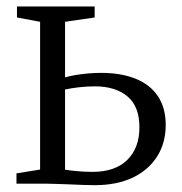

<svg xmlns="http://www.w3.org/2000/svg" viewBox="-20 -552 546 577"><path d="M29.5 0V-31L100.5 -42.5V-486.5L31 -499.5V-532.5H264.5V-499.5L175.5 -486.5V-319.5Q189.5 -323.5 207 -326.5Q224.5 -329.5 244.2 -331.2Q264 -333 284 -333Q344.5 -333 388 -315.2Q431.5 -297.5 454.8 -262.5Q478 -227.5 478 -176.5Q478 -122.5 452.2 -81.8Q426.5 -41 378.8 -18.2Q331 4.5 264.5 4.5Q250.5 4.5 231.2 3.8Q212 3 191.5 2.2Q171 1.5 152.2 0.8Q133.5 0 120 0ZM258.5 -35.5Q325.5 -35.5 362.2 -71.2Q399 -107 399 -169.5Q399 -232.5 362.8 -262.5Q326.5 -292.5 265.5 -292.5Q242 -292.5 217.8 -289.8Q193.5 -287 175.5 -283V-42Q191.5 -39.5 213 -37.5Q234.5 -35.5 258.5 -35.5Z"/></svg>

Font: Merriweather 72pt Light
Style: Regular
Weight: 300
Version: Version 2.100